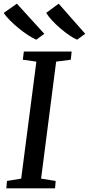

<svg xmlns="http://www.w3.org/2000/svg" viewBox="-31 -1023 483 1043"><path d="M3.3 0 7 -40 84.1 -52.7 166.6 -688.1 92.9 -698.7 98.5 -743H358.2L353.6 -698.7L274 -688.1L192.2 -52.7L271.4 -40L268.1 0ZM432 -839.3 387.7 -807.4Q368.8 -815.4 344.6 -832Q320.4 -848.6 296 -869.6Q271.6 -890.6 251.3 -912.5Q230.9 -934.4 220 -953.1L287.7 -1003ZM209.6 -839.3 166.1 -807.4Q146.7 -815.4 121.5 -832Q96.2 -848.6 70.4 -869.6Q44.7 -890.6 23 -912.4Q1.4 -934.2 -10.8 -952.8L60.8 -1003Z"/></svg>

Font: Merriweather 7pt Light
Style: Italic
Weight: 300
Italic angle: -7.8°
Designer: Eben Sorkin
Foundry: Eben Sorkin
Version: Version 2.200;gftools[0.9.31]